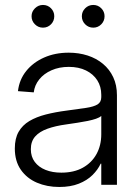

<svg xmlns="http://www.w3.org/2000/svg" viewBox="-20 -743 558 772"><path d="M218.3 8.8Q168.9 8.8 128.4 -8.5Q87.9 -25.9 63.7 -60.5Q39.6 -95.2 39.6 -146Q39.6 -186.5 54.9 -213.1Q70.3 -239.7 98.1 -256.3Q126 -272.9 164.3 -282.7Q202.6 -292.5 248 -298.3Q295.9 -304.7 326.7 -309.3Q357.4 -314 372.3 -323.2Q387.2 -332.5 387.2 -352.5V-361.8Q387.2 -395 371.1 -420.2Q355 -445.3 325.7 -459.7Q296.4 -474.1 256.8 -474.1Q217.8 -474.1 187 -460.4Q156.2 -446.8 137.7 -423.6Q119.1 -400.4 115.7 -371.6L52.2 -376.5Q57.6 -422.9 85.4 -457.5Q113.3 -492.2 157.5 -511.7Q201.7 -531.2 256.3 -531.2Q296.9 -531.2 332.3 -519.8Q367.7 -508.3 394 -486.3Q420.4 -464.4 435.3 -432.6Q450.2 -400.9 450.2 -360.4V0H387.2V-85H384.8Q373.5 -60.5 351.8 -39.1Q330.1 -17.6 296.9 -4.4Q263.7 8.8 218.3 8.8ZM226.6 -48.8Q277.3 -48.8 313.2 -68.8Q349.1 -88.9 368.2 -123.8Q387.2 -158.7 387.2 -203.1V-276.9Q380.4 -270.5 366.2 -265.6Q352.1 -260.7 333 -256.8Q314 -252.9 291.7 -249.5Q269.5 -246.1 246.1 -242.7Q202.6 -236.8 170.7 -225.3Q138.7 -213.9 121.3 -194.1Q104 -174.3 104 -143.1Q104 -112.8 119.9 -91.8Q135.7 -70.8 163.3 -59.8Q190.9 -48.8 226.6 -48.8ZM355 -631.8Q335.9 -631.8 322.5 -645.3Q309.1 -658.7 309.1 -677.7Q309.1 -696.3 322.5 -709.7Q335.9 -723.1 355 -723.1Q374 -723.1 387.2 -709.7Q400.4 -696.3 400.4 -677.7Q400.4 -658.7 387.2 -645.3Q374 -631.8 355 -631.8ZM152.8 -631.8Q133.8 -631.8 120.4 -645.3Q106.9 -658.7 106.9 -677.7Q106.9 -696.3 120.6 -709.7Q134.3 -723.1 152.8 -723.1Q171.9 -723.1 185.1 -709.7Q198.2 -696.3 198.2 -677.7Q198.2 -658.7 185.1 -645.3Q171.9 -631.8 152.8 -631.8Z"/></svg>

Font: Inter 28pt Light
Style: Regular
Weight: 300
Designer: Rasmus Andersson
Foundry: rsms
Version: Version 4.001;git-66647c0bb